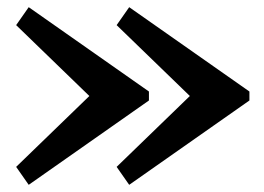

<svg xmlns="http://www.w3.org/2000/svg" viewBox="-20 -655 735 535"><path d="M229 -387.5 25 -585 60 -635 395 -400V-375L60 -140L25 -190ZM509 -387.5 305 -585 340 -635 675 -400V-375L340 -140L305 -190Z"/></svg>

Font: Besley* Condensed
Style: Bold
Weight: 700
Width: 3
Designer: Owen Earl
Foundry: indestructible type*
Version: Version 3.000; ttfautohint (v1.8.3)